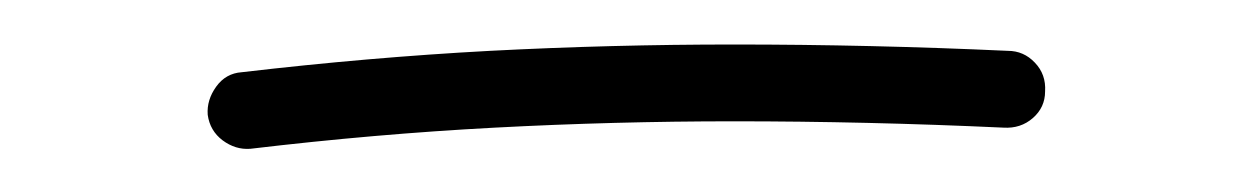

<svg xmlns="http://www.w3.org/2000/svg" viewBox="-20 -266 574 88"><path d="M75.2 -213.4Q74.7 -220.2 79.1 -226.3Q83.5 -232.4 90.8 -232.9Q148.9 -239.7 204.6 -242.7Q260.3 -245.6 316.4 -245.6Q378.9 -245.6 441.9 -242.7Q449.2 -242.7 454.3 -237.3Q459.5 -231.9 459 -224.1Q459 -216.8 453.4 -211.9Q447.8 -207 439.9 -207.5Q377 -210.4 316.4 -210.4Q261.7 -210.4 206.8 -207.5Q151.9 -204.6 94.7 -197.8Q87.9 -197.3 82 -201.7Q76.2 -206.1 75.2 -213.4Z"/></svg>

Font: Mikhak-DS1-FD ExtraLight
Style: Regular
Weight: 200
Designer: Amin Abedi
Version: Version 3.2